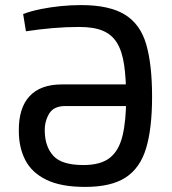

<svg xmlns="http://www.w3.org/2000/svg" viewBox="-20 -723 677 755"><path d="M315 12Q220 12 162.5 -16Q105 -44 79.5 -93.5Q54 -143 54 -208Q53 -298 96 -344.5Q139 -391 223 -391H544V-306H236Q191 -306 173 -275.5Q155 -245 156 -207Q157 -146 190 -110Q223 -74 308 -74Q376 -74 412 -102.5Q448 -131 462 -190Q476 -249 476 -337Q476 -415 468 -468.5Q460 -522 440 -554.5Q420 -587 384.5 -602Q349 -617 292 -617Q239 -617 187 -612.5Q135 -608 82 -600L71 -668Q104 -680 141.5 -687.5Q179 -695 219 -699Q259 -703 299 -703Q410 -703 471 -665.5Q532 -628 555 -548.5Q578 -469 578 -343Q578 -218 554.5 -140Q531 -62 474 -25Q417 12 315 12Z"/></svg>

Font: Exo 2 Medium
Style: Regular
Weight: 500
Designer: Natanael Gama
Foundry: Natanael Gama
Version: Version 2.010